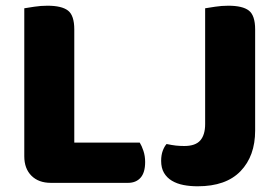

<svg xmlns="http://www.w3.org/2000/svg" viewBox="-20 -637 975 672"><path d="M158 3Q115 3 90 -22Q65 -47 65 -90V-608Q77 -610 100 -613.5Q123 -617 146 -617Q196 -617 218 -600Q240 -583 240 -534V-138H469Q476 -127 482 -109Q488 -91 488 -70Q488 -33 472 -15Q456 3 428 3ZM873 -180Q873 -91 822 -38Q771 15 672 15Q645 15 622 10.5Q599 6 581.5 -4.5Q564 -15 554 -32Q544 -49 544 -74Q544 -94 549.5 -109Q555 -124 563 -133Q582 -129 595.5 -127.5Q609 -126 625 -126Q664 -126 681 -145.5Q698 -165 698 -203V-608Q710 -610 733 -613.5Q756 -617 779 -617Q829 -617 851 -600Q873 -583 873 -534Z"/></svg>

Font: Baloo Bhai 2 ExtraBold
Style: Regular
Weight: 800
Designer: Supriya Tembe, Noopur Datye and Ek Type
Foundry: Ek Type
Version: Version 1.640;PS 1.000;hotconv 16.6.51;makeotf.lib2.5.65220;